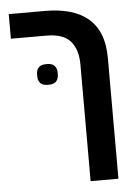

<svg xmlns="http://www.w3.org/2000/svg" viewBox="-56 -651 636 894"><g transform="rotate(-5 262.0 -204.0)"><path d="M174 -264Q147 -264 136.5 -276.5Q126 -289 126 -306V-319Q126 -336 136.5 -348.5Q147 -361 174 -361Q201 -361 211.5 -348.5Q222 -336 222 -319V-306Q222 -289 211.5 -276.5Q201 -264 174 -264ZM331 -345Q331 -415 297.5 -454Q264 -493 185 -493H19V-608H189Q252 -608 302.5 -594Q353 -580 388.5 -550.5Q424 -521 442.5 -474.5Q461 -428 461 -362V200H331Z"/></g></svg>

Font: IBM Plex Sans Hebrew SemiBold
Style: Regular
Weight: 600
Designer: Mike Abbink, Paul van der Laan, Pieter van Rosmalen, Yanek Iontef
Foundry: Bold Monday
Version: Version 1.2